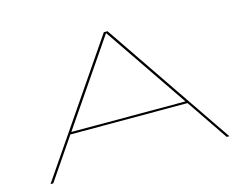

<svg xmlns="http://www.w3.org/2000/svg" viewBox="-94 -829 1253 980"><g transform="rotate(-15 532.5 -339.0)"><path d="M60 0 523.5 -678.5H543L1005 0H991L842.5 -218.5H223.5L74.5 0ZM231.5 -229.5H834.5L533.5 -671H533Z"/></g></svg>

Font: Anybody UltraExpanded Thin
Style: Regular
Weight: 100
Width: 9
Designer: Tyler Finck
Foundry: Etcetera Type Company
Version: Version 1.010; ttfautohint (v1.8.3) -l 8 -r 50 -G 200 -x 14 